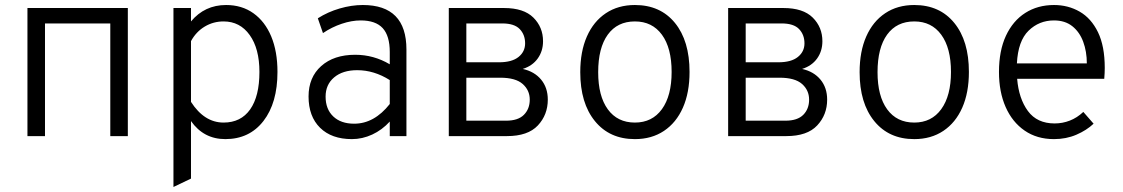

<svg xmlns="http://www.w3.org/2000/svg" viewBox="-20 -543 4480 766"><path d="M89.5 0V-511H490V0H420V-449.5H159.5V0Z M672 203V-511H742V-457.5Q796.5 -523 882 -523Q945 -523 991 -490.2Q1037 -457.5 1062 -397.8Q1087 -338 1087 -256Q1087 -132.5 1031 -60.2Q975 12 879 12Q792.5 12 742 -60V169.5ZM872 -54Q941 -54 978 -106.5Q1015 -159 1015 -256Q1015 -349 976.2 -403.2Q937.5 -457.5 872 -457.5Q831 -457.5 796.8 -437Q762.5 -416.5 742 -379V-136.5Q795 -54 872 -54Z M1384 12Q1303 12 1257 -33.2Q1211 -78.5 1211 -158Q1211 -234.5 1261.5 -279.5Q1312 -324.5 1397 -324.5Q1471 -324.5 1535 -286.5V-335.5Q1535 -400 1506.8 -430.8Q1478.5 -461.5 1419 -461.5Q1383 -461.5 1343.5 -448.2Q1304 -435 1268.5 -411L1248 -470Q1288 -495.5 1335.2 -509.2Q1382.5 -523 1427.5 -523Q1601.5 -523 1601.5 -345.5V0H1535V-58Q1504.5 -24.5 1465 -6.2Q1425.5 12 1384 12ZM1393 -49.5Q1473 -49.5 1535 -128V-223.5Q1472.5 -263 1405 -263Q1347 -263 1313 -234.2Q1279 -205.5 1279 -157.5Q1279 -107.5 1309.5 -78.5Q1340 -49.5 1393 -49.5Z M1770.5 0V-511H1991Q2069.5 -511 2108 -472.8Q2146.5 -434.5 2146.5 -378.5Q2146.5 -339 2125.2 -309.5Q2104 -280 2065.5 -268Q2112.5 -257.5 2139 -225.2Q2165.5 -193 2165.5 -145.5Q2165.5 -85 2125.8 -42.5Q2086 0 2002.5 0ZM1840.5 -294.5H1970.5Q2022.5 -294.5 2048.8 -315.8Q2075 -337 2075 -370Q2075 -404.5 2053.5 -427Q2032 -449.5 1984 -449.5H1840.5ZM1840.5 -61.5H1999Q2047 -61.5 2070.2 -85Q2093.5 -108.5 2093.5 -145.5Q2093.5 -183 2065.2 -208Q2037 -233 1975.5 -233H1840.5Z M2513 12Q2412 12 2353.5 -59.8Q2295 -131.5 2295 -255Q2295 -337.5 2321.5 -397.5Q2348 -457.5 2397 -490.2Q2446 -523 2513 -523Q2614.5 -523 2672.8 -451.5Q2731 -380 2731 -256Q2731 -173.5 2704.5 -113.5Q2678 -53.5 2629 -20.8Q2580 12 2513 12ZM2513 -54Q2582 -54 2620.8 -107.5Q2659.5 -161 2659.5 -256Q2659.5 -351.5 2620.8 -404.5Q2582 -457.5 2513 -457.5Q2443 -457.5 2404.8 -404.8Q2366.5 -352 2366.5 -255Q2366.5 -159.5 2405 -106.8Q2443.5 -54 2513 -54Z M2885 0V-511H3105.5Q3184 -511 3222.5 -472.8Q3261 -434.5 3261 -378.5Q3261 -339 3239.8 -309.5Q3218.5 -280 3180 -268Q3227 -257.5 3253.5 -225.2Q3280 -193 3280 -145.5Q3280 -85 3240.2 -42.5Q3200.5 0 3117 0ZM2955 -294.5H3085Q3137 -294.5 3163.2 -315.8Q3189.5 -337 3189.5 -370Q3189.5 -404.5 3168 -427Q3146.5 -449.5 3098.5 -449.5H2955ZM2955 -61.5H3113.5Q3161.5 -61.5 3184.8 -85Q3208 -108.5 3208 -145.5Q3208 -183 3179.8 -208Q3151.5 -233 3090 -233H2955Z M3627.5 12Q3526.5 12 3468 -59.8Q3409.5 -131.5 3409.5 -255Q3409.5 -337.5 3436 -397.5Q3462.5 -457.5 3511.5 -490.2Q3560.5 -523 3627.5 -523Q3729 -523 3787.2 -451.5Q3845.5 -380 3845.5 -256Q3845.5 -173.5 3819 -113.5Q3792.5 -53.5 3743.5 -20.8Q3694.5 12 3627.5 12ZM3627.5 -54Q3696.5 -54 3735.2 -107.5Q3774 -161 3774 -256Q3774 -351.5 3735.2 -404.5Q3696.5 -457.5 3627.5 -457.5Q3557.5 -457.5 3519.2 -404.8Q3481 -352 3481 -255Q3481 -159.5 3519.5 -106.8Q3558 -54 3627.5 -54Z M4185 12Q4117 12 4067.8 -22Q4018.5 -56 3992 -116.2Q3965.5 -176.5 3965.5 -256Q3965.5 -340.5 3993.2 -400.2Q4021 -460 4070.5 -491.5Q4120 -523 4185 -523Q4241.5 -523 4287.5 -496.5Q4333.5 -470 4360.5 -414.5Q4387.5 -359 4387.5 -272Q4387.5 -252.5 4385.5 -228.5H4038Q4044.5 -149.5 4081 -100Q4117.5 -50.5 4187.5 -50.5Q4219 -50.5 4248 -61.8Q4277 -73 4302 -96.5L4343 -49.5Q4315 -23 4274.2 -5.5Q4233.5 12 4185 12ZM4037 -290H4316Q4316 -337.5 4301.5 -376.5Q4287 -415.5 4258 -438.5Q4229 -461.5 4185 -461.5Q4125.5 -461.5 4083.5 -420.5Q4041.5 -379.5 4037 -290Z"/></svg>

Font: Overpass Light
Style: Regular
Weight: 300
Designer: Delve Withrington, Dave Bailey, Thomas Jockin
Foundry: Delve Fonts LLC
Version: Version 4.000; ttfautohint (v1.8.3)